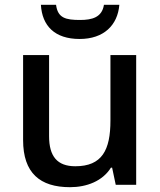

<svg xmlns="http://www.w3.org/2000/svg" viewBox="-20 -768 667 798"><path d="M476 -748H412C404 -696 363 -685 313 -685C253 -685 220 -693 213 -748H150C155 -661 207 -606 311 -606C411 -606 469 -663 476 -748ZM546 -539H439V-267C439 -144 404 -77 293 -77C218 -77 184 -118 184 -202V-539H76V-186C76 -49 146 10 271 10C340 10 406 -15 441 -71H446L461 0H546Z"/></svg>

Font: Noto Sans Cherokee Medium
Style: Regular
Weight: 500
Designer: Monotype Design Team
Foundry: Monotype Imaging Inc.
Version: Version 2.001